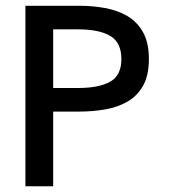

<svg xmlns="http://www.w3.org/2000/svg" viewBox="-20 -648 590 668"><path d="M68.4 0V-627.9H256.8Q301.8 -627.9 345.2 -620.1Q388.7 -612.3 422.9 -592.3Q457 -572.3 477.5 -536.1Q498 -500 498 -442.4Q498 -384.8 477.1 -348.6Q456.1 -312.5 421.9 -293.5Q387.7 -274.4 344.7 -267.1Q301.8 -259.8 256.8 -259.8H165V0ZM165 -341.8H251Q324.2 -341.8 363.3 -363.8Q402.3 -385.7 402.3 -442.4Q402.3 -500 363.8 -522.9Q325.2 -545.9 251 -545.9H165Z"/></svg>

Font: Padauk Book
Style: Regular
Weight: 400
Designer: Debbi Hosken, Becca Hirsbrunner Spalinger
Foundry: SIL International
Version: Version 5.000